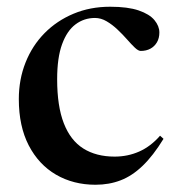

<svg xmlns="http://www.w3.org/2000/svg" viewBox="-20 -524 511 556"><path d="M299 -504.5Q350 -504.5 381.5 -493.8Q413 -483 427.2 -465.8Q441.5 -448.5 441.5 -430Q441.5 -413.5 434.5 -401.5Q427.5 -389.5 415.5 -383Q403.5 -376.5 387.5 -376.5Q380.5 -376.5 370.5 -386Q360.5 -395.5 348 -409.8Q335.5 -424 320.5 -438.2Q305.5 -452.5 289 -462.2Q272.5 -472 255 -472Q223.5 -472 198.8 -453.5Q174 -435 159.8 -396Q145.5 -357 145.5 -294.5Q145.5 -216.5 164.8 -167Q184 -117.5 221.2 -94Q258.5 -70.5 312 -70.5Q350 -70.5 383.2 -85.2Q416.5 -100 443.5 -131L453.5 -122Q423.5 -73 393 -43.8Q362.5 -14.5 329.2 -1.8Q296 11 256.5 11Q192.5 11 142.2 -18.2Q92 -47.5 63.2 -103Q34.5 -158.5 34.5 -237Q34.5 -294 54 -343Q73.5 -392 109 -428Q144.5 -464 192.8 -484.2Q241 -504.5 299 -504.5Z"/></svg>

Font: Newsreader 60pt Medium
Style: Regular
Weight: 500
Designer: Hugues Gentile
Foundry: Production Type
Version: Version 1.003